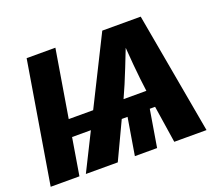

<svg xmlns="http://www.w3.org/2000/svg" viewBox="-120 -905 1253 1082"><g transform="rotate(-20 507.0 -364.0)"><path d="M304.2 -727.5 183.6 0H11.2L131.8 -727.5ZM694.8 -272.9 649.4 0H516.1L561.5 -272.9ZM222.2 0 585.4 -727.5H815.9L945.8 0H752.4L703.6 -317.9Q692.9 -396 684.8 -486.3Q676.8 -576.7 669.9 -672.9H708.5Q670.9 -577.6 635.5 -487.5Q600.1 -397.5 563.5 -317.9L413.6 0ZM177.7 -222.2 194.3 -323.7H834.5L817.4 -222.2Z"/></g></svg>

Font: Inter ExtraBold
Style: Italic
Weight: 800
Italic angle: -9.3988°
Designer: Rasmus Andersson
Foundry: rsms
Version: Version 4.001;git-66647c0bb